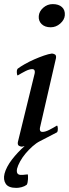

<svg xmlns="http://www.w3.org/2000/svg" viewBox="-29 -703 337 936"><path d="M101 198Q90 206 76 209.5Q62 213 51 213Q12 213 -1 193Q-14 173 -7 144Q-3 128 6.5 110Q16 92 29.5 74.5Q43 57 59 40Q75 23 91 9L78 12Q72 12 64 8Q56 4 58 -10L140 -345Q142 -353 139.5 -359.5Q137 -366 128 -366Q114 -366 94.5 -356Q75 -346 57 -335Q53 -339 53 -351Q53 -359 54 -362Q55 -365 57 -368Q70 -378 92 -390.5Q114 -403 138 -413.5Q162 -424 185 -432Q208 -440 224 -442Q230 -442 238 -438Q246 -434 244 -420L166 -81Q164 -73 166.5 -66.5Q169 -60 178 -60Q192 -60 211.5 -70Q231 -80 249 -91Q253 -87 253 -75Q253 -67 252 -64Q251 -61 249 -58L166 -15Q148 -6 129.5 10.5Q111 27 95.5 45.5Q80 64 69 84Q58 104 54 120Q50 141 61 147Q69 151 83 149.5Q97 148 106 147Q107 148 107.5 155Q108 162 107.5 170Q107 178 105.5 186Q104 194 101 198ZM160 -625Q162 -648 182 -665.5Q202 -683 228 -683Q257 -683 273 -668.5Q289 -654 287 -628Q285 -606 264.5 -588Q244 -570 218 -570Q190 -570 174 -585.5Q158 -601 160 -625Z"/></svg>

Font: Lusitana
Style: Italic
Weight: 400
Italic angle: -12°
Designer: Ana Paula Megda
Foundry: Ana Paula Megda
Version: Version 1.000; ttfautohint (v1.1) -l 8 -r 50 -G 200 -x 14 -D